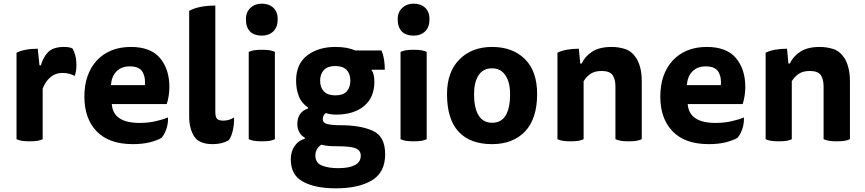

<svg xmlns="http://www.w3.org/2000/svg" viewBox="-20 -777 4781 1061"><path d="M206.1 -416Q204.1 -416 198.2 -416Q195.3 -439.5 188.5 -507.8Q152.3 -507.8 122.1 -502Q90.8 -496.1 71.3 -485.4Q71.3 -468.8 71.3 -436.5Q71.3 -329.1 71.3 -7.8Q81.1 -2.9 99.6 1Q118.2 3.9 143.6 3.9Q169.9 3.9 188.5 1Q206.1 -2.9 215.8 -7.8Q215.8 -100.6 215.8 -287.1Q230.5 -326.2 257.8 -349.6Q286.1 -374 324.2 -374Q347.7 -374 363.3 -369.1Q378.9 -365.2 392.6 -357.4Q396.5 -367.2 399.4 -381.8Q402.3 -396.5 402.3 -418Q402.3 -446.3 396.5 -468.8Q391.6 -490.2 380.9 -508.8Q372.1 -513.7 360.4 -515.6Q348.6 -517.6 334 -517.6Q272.5 -517.6 244.1 -487.3Q216.8 -457 206.1 -416Z M901.4 -202.1Q908.2 -221.7 912.1 -247.1Q916 -272.5 916 -295.9Q916 -394.5 864.3 -456.1Q812.5 -517.6 703.1 -517.6Q585.9 -517.6 515.6 -443.4Q446.3 -368.2 446.3 -243.2Q446.3 -121.1 514.6 -50.8Q583 19.5 713.9 19.5Q765.6 19.5 806.6 9.8Q847.7 -1 872.1 -14.6Q889.6 -34.2 900.4 -67.4Q910.2 -99.6 908.2 -127.9Q880.9 -116.2 840.8 -107.4Q799.8 -97.7 752 -97.7Q677.7 -97.7 639.6 -124Q601.6 -149.4 597.7 -202.1Q698.2 -202.1 901.4 -202.1ZM592.8 -306.6Q596.7 -354.5 623 -381.8Q650.4 -410.2 697.3 -410.2Q751 -410.2 768.6 -377.9Q781.2 -354.5 781.2 -326.2Q782.2 -317.4 780.3 -306.6Q717.8 -306.6 592.8 -306.6Z M1245.1 -2.9Q1259.8 -24.4 1267.6 -60.5Q1273.4 -86.9 1273.4 -111.3Q1273.4 -120.1 1273.4 -127.9Q1259.8 -119.1 1244.1 -114.3Q1229.5 -110.4 1211.9 -110.4Q1190.4 -110.4 1179.7 -120.1Q1169.9 -129.9 1169.9 -158.2Q1169.9 -353.5 1169.9 -746.1Q1122.1 -746.1 1085.9 -738.3Q1050.8 -731.4 1025.4 -716.8Q1025.4 -688.5 1025.4 -631.8Q1025.4 -507.8 1025.4 -133.8Q1025.4 -67.4 1052.7 -23.4Q1080.1 19.5 1155.3 19.5Q1182.6 19.5 1205.1 13.7Q1227.5 7.8 1245.1 -2.9Z M1354.5 -7.8Q1364.3 -2.9 1382.8 1Q1401.4 3.9 1426.8 3.9Q1453.1 3.9 1471.7 1Q1489.3 -2.9 1499 -7.8Q1499 -168.9 1499 -490.2Q1489.3 -495.1 1471.7 -499Q1453.1 -502 1426.8 -502Q1401.4 -502 1382.8 -499Q1364.3 -495.1 1354.5 -490.2Q1354.5 -450.2 1354.5 -369.1Q1354.5 -279.3 1354.5 -7.8ZM1426.8 -756.8Q1388.7 -756.8 1364.3 -733.4Q1338.9 -710.9 1338.9 -669.9Q1338.9 -626 1362.3 -602.5Q1384.8 -580.1 1426.8 -580.1Q1465.8 -580.1 1490.2 -603.5Q1514.6 -627 1514.6 -670.9Q1514.6 -711.9 1490.2 -734.4Q1465.8 -756.8 1426.8 -756.8Z M1681.6 -176.8Q1656.2 -169.9 1639.6 -148.4Q1623 -126 1623 -91.8Q1623 -66.4 1633.8 -46.9Q1643.6 -27.3 1664.1 -16.6Q1664.1 -14.6 1664.1 -9.8Q1630.9 -2 1609.4 28.3Q1586.9 58.6 1586.9 103.5Q1586.9 191.4 1655.3 227.5Q1722.7 263.7 1835.9 263.7Q1961.9 263.7 2035.2 219.7Q2108.4 175.8 2108.4 75.2Q2108.4 -24.4 2039.1 -54.7Q1970.7 -85 1863.3 -85Q1813.5 -85 1788.1 -91.8Q1763.7 -97.7 1763.7 -119.1Q1763.7 -127.9 1767.6 -137.7Q1772.5 -146.5 1780.3 -152.3Q1788.1 -149.4 1803.7 -146.5Q1819.3 -143.6 1835.9 -143.6Q1935.5 -143.6 1992.2 -191.4Q2048.8 -238.3 2048.8 -325.2Q2048.8 -346.7 2044.9 -363.3Q2041 -379.9 2034.2 -386.7Q2034.2 -388.7 2034.2 -391.6Q2052.7 -391.6 2106.4 -391.6Q2106.4 -418.9 2102.5 -447.3Q2097.7 -475.6 2087.9 -498Q2040 -498 1944.3 -498Q1922.9 -506.8 1894.5 -512.7Q1867.2 -517.6 1833 -517.6Q1739.3 -517.6 1677.7 -470.7Q1616.2 -423.8 1616.2 -331.1Q1616.2 -285.2 1630.9 -246.1Q1646.5 -206.1 1681.6 -183.6Q1681.6 -181.6 1681.6 -176.8ZM1842.8 31.2Q1919.9 31.2 1947.3 43Q1973.6 55.7 1973.6 83Q1973.6 119.1 1940.4 135.7Q1908.2 152.3 1848.6 152.3Q1794.9 152.3 1758.8 137.7Q1722.7 123 1722.7 82Q1722.7 63.5 1731.4 47.9Q1740.2 32.2 1755.9 22.5Q1773.4 27.3 1793.9 29.3Q1813.5 31.2 1842.8 31.2ZM1749 -331.1Q1749 -368.2 1770.5 -390.6Q1791 -412.1 1833 -412.1Q1874 -412.1 1895.5 -390.6Q1916 -369.1 1916 -331.1Q1916 -293.9 1895.5 -271.5Q1875 -250 1833 -250Q1791 -250 1770.5 -271.5Q1749 -293 1749 -331.1Z M2193.4 -7.8Q2203.1 -2.9 2221.7 1Q2240.2 3.9 2265.6 3.9Q2292 3.9 2310.5 1Q2328.1 -2.9 2337.9 -7.8Q2337.9 -168.9 2337.9 -490.2Q2328.1 -495.1 2310.5 -499Q2292 -502 2265.6 -502Q2240.2 -502 2221.7 -499Q2203.1 -495.1 2193.4 -490.2Q2193.4 -450.2 2193.4 -369.1Q2193.4 -279.3 2193.4 -7.8ZM2265.6 -756.8Q2227.5 -756.8 2203.1 -733.4Q2177.7 -710.9 2177.7 -669.9Q2177.7 -626 2201.2 -602.5Q2223.6 -580.1 2265.6 -580.1Q2304.7 -580.1 2329.1 -603.5Q2353.5 -627 2353.5 -670.9Q2353.5 -711.9 2329.1 -734.4Q2304.7 -756.8 2265.6 -756.8Z M2699.2 -517.6Q2587.9 -517.6 2519.5 -449.2Q2450.2 -379.9 2450.2 -256.8Q2450.2 -118.2 2514.6 -48.8Q2578.1 19.5 2699.2 19.5Q2814.5 19.5 2881.8 -50.8Q2948.2 -122.1 2948.2 -256.8Q2948.2 -384.8 2879.9 -451.2Q2812.5 -517.6 2699.2 -517.6ZM2599.6 -255.9Q2599.6 -322.3 2624 -360.4Q2649.4 -399.4 2699.2 -399.4Q2747.1 -399.4 2773.4 -360.4Q2798.8 -322.3 2798.8 -255.9Q2798.8 -181.6 2775.4 -140.6Q2751 -98.6 2699.2 -98.6Q2649.4 -98.6 2624 -140.6Q2599.6 -181.6 2599.6 -255.9Z M3205.1 -328.1Q3218.8 -351.6 3242.2 -368.2Q3265.6 -384.8 3304.7 -384.8Q3348.6 -384.8 3365.2 -362.3Q3380.9 -338.9 3380.9 -299.8Q3380.9 -203.1 3380.9 -7.8Q3391.6 -2.9 3410.2 1Q3427.7 3.9 3454.1 3.9Q3480.5 3.9 3498 1Q3516.6 -2.9 3526.4 -7.8Q3526.4 -114.3 3526.4 -326.2Q3526.4 -369.1 3518.6 -400.4Q3510.7 -431.6 3498 -453.1Q3472.7 -493.2 3435.5 -505.9Q3397.5 -517.6 3360.4 -517.6Q3292 -517.6 3252 -491.2Q3211.9 -464.8 3194.3 -425.8Q3191.4 -425.8 3186.5 -425.8Q3184.6 -446.3 3178.7 -507.8Q3142.6 -507.8 3111.3 -502Q3080.1 -496.1 3060.5 -485.4Q3060.5 -468.8 3060.5 -436.5Q3060.5 -329.1 3060.5 -7.8Q3070.3 -2.9 3088.9 1Q3107.4 3.9 3132.8 3.9Q3159.2 3.9 3177.7 1Q3195.3 -2.9 3205.1 -7.8Q3205.1 -114.3 3205.1 -328.1Z M4084 -202.1Q4090.8 -221.7 4094.7 -247.1Q4098.6 -272.5 4098.6 -295.9Q4098.6 -394.5 4046.9 -456.1Q3995.1 -517.6 3885.7 -517.6Q3768.6 -517.6 3698.2 -443.4Q3628.9 -368.2 3628.9 -243.2Q3628.9 -121.1 3697.3 -50.8Q3765.6 19.5 3896.5 19.5Q3948.2 19.5 3989.3 9.8Q4030.3 -1 4054.7 -14.6Q4072.3 -34.2 4083 -67.4Q4092.8 -99.6 4090.8 -127.9Q4063.5 -116.2 4023.4 -107.4Q3982.4 -97.7 3934.6 -97.7Q3860.4 -97.7 3822.3 -124Q3784.2 -149.4 3780.3 -202.1Q3880.9 -202.1 4084 -202.1ZM3775.4 -306.6Q3779.3 -354.5 3805.7 -381.8Q3833 -410.2 3879.9 -410.2Q3933.6 -410.2 3951.2 -377.9Q3963.9 -354.5 3963.9 -326.2Q3964.8 -317.4 3962.9 -306.6Q3900.4 -306.6 3775.4 -306.6Z M4355.5 -328.1Q4369.1 -351.6 4392.6 -368.2Q4416 -384.8 4455.1 -384.8Q4499 -384.8 4515.6 -362.3Q4531.2 -338.9 4531.2 -299.8Q4531.2 -203.1 4531.2 -7.8Q4542 -2.9 4560.5 1Q4578.1 3.9 4604.5 3.9Q4630.9 3.9 4648.4 1Q4667 -2.9 4676.8 -7.8Q4676.8 -114.3 4676.8 -326.2Q4676.8 -369.1 4668.9 -400.4Q4661.1 -431.6 4648.4 -453.1Q4623 -493.2 4585.9 -505.9Q4547.9 -517.6 4510.7 -517.6Q4442.4 -517.6 4402.3 -491.2Q4362.3 -464.8 4344.7 -425.8Q4341.8 -425.8 4336.9 -425.8Q4335 -446.3 4329.1 -507.8Q4293 -507.8 4261.7 -502Q4230.5 -496.1 4210.9 -485.4Q4210.9 -468.8 4210.9 -436.5Q4210.9 -329.1 4210.9 -7.8Q4220.7 -2.9 4239.3 1Q4257.8 3.9 4283.2 3.9Q4309.6 3.9 4328.1 1Q4345.7 -2.9 4355.5 -7.8Q4355.5 -114.3 4355.5 -328.1Z"/></svg>

Font: cl
Style: Bold
Weight: 400
Designer: Mitja Miklavcic
Version: Version 7.504; 2011; Build 1021